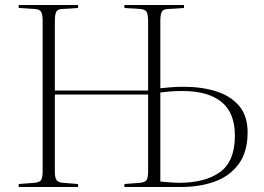

<svg xmlns="http://www.w3.org/2000/svg" viewBox="-20 -750 1058 770"><path d="M55 0V-12L120 -17Q139 -19 145 -28.5Q151 -38 151 -63V-666Q151 -692 145 -702.5Q139 -713 119 -714L55 -718V-730H293V-718L229 -714Q211 -713 205.5 -702.5Q200 -692 200 -665V-387H574V-666Q574 -693 567.5 -703Q561 -713 541 -714L479 -718V-730H718V-718L654 -714Q635 -713 629 -703Q623 -693 623 -665V-396Q642 -398 665 -400Q688 -402 717 -402Q788 -402 846 -384Q904 -366 938.5 -326Q973 -286 973 -219Q973 -141 937.5 -92.5Q902 -44 841.5 -22Q781 0 704 0H479V-12L543 -17Q562 -19 568 -28.5Q574 -38 574 -63V-371H200V-62Q200 -39 206 -29Q212 -19 231 -17L293 -12V0ZM623 -22Q633 -21 655.5 -19Q678 -17 700 -17Q803 -17 862.5 -60Q922 -103 922 -206Q922 -298 868 -341.5Q814 -385 712 -385Q681 -385 660.5 -383Q640 -381 623 -379Z"/></svg>

Font: Display Extralight
Style: Regular
Weight: 200
Designer: Latin by Veronika Burian and Jose Scaglione. Greek by Irene Vlachou. Cyrillic by Vera Evstafieva.
Foundry: TypeTogether
Version: Version 3.002